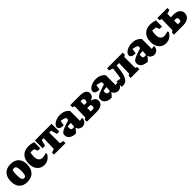

<svg xmlns="http://www.w3.org/2000/svg" viewBox="534 -2257 4022 4022"><g transform="rotate(-45 2545.0 -246.0)"><path d="M256 13Q141 13 79 -53.5Q17 -120 17 -241Q17 -365 83 -435Q149 -505 268 -505Q385 -505 449 -440.5Q513 -376 513 -259Q513 -129 446 -58Q379 13 256 13ZM265 -92Q299 -92 315 -126Q331 -160 331 -245Q331 -326 314.5 -359.5Q298 -393 258 -393Q241 -393 214 -387Q206 -355 202 -321Q198 -287 198 -244Q198 -160 214.5 -126Q231 -92 265 -92Z M761 13Q695 13 646.5 -18.5Q598 -50 571.5 -106.5Q545 -163 545 -240Q545 -365 612.5 -434.5Q680 -504 797 -504Q835 -504 873 -497Q911 -490 946 -477L945 -297H874L843 -373Q792 -382 738 -383Q725 -324 725 -272Q725 -122 843 -122Q887 -122 951 -145L964 -114Q892 13 761 13Z M1475 -492V-263H1404L1367 -397H1311V-83L1395 -62V0H1054V-56Q1091 -74 1136 -87L1145 -397H1090L1053 -263H981V-492Z M1693 12Q1602 11 1549.5 -27Q1497 -65 1497 -130Q1497 -156 1508 -176Q1519 -196 1549 -214Q1579 -232 1634 -253Q1689 -274 1777 -302L1781 -361Q1726 -393 1652 -401L1634 -289Q1501 -291 1501 -363Q1501 -400 1533 -431.5Q1565 -463 1617.5 -482.5Q1670 -502 1732 -502Q1862 -502 1939 -409V-117L2016 -129Q2018 -89 2002 -57.5Q1986 -26 1956 -8Q1926 10 1889 10Q1853 10 1820 -12Q1787 -34 1771 -79Q1738 -30 1693 12ZM1671 -176Q1671 -140 1684 -124.5Q1697 -109 1724 -109Q1746 -109 1767 -116L1773 -223L1675 -213Q1671 -194 1671 -176Z M2027 0V-56Q2042 -73 2068 -87L2077 -409L2027 -430V-492H2316Q2404 -492 2452 -461.5Q2500 -431 2500 -376Q2500 -332 2473.5 -300.5Q2447 -269 2398 -253Q2517 -227 2517 -135Q2517 -71 2463 -35.5Q2409 0 2310 0ZM2275 -397H2237V-287H2305Q2329 -310 2329 -343Q2329 -373 2314 -385Q2299 -397 2275 -397ZM2297 -198H2237V-95H2320Q2331 -103 2338 -115.5Q2345 -128 2345 -146Q2345 -198 2297 -198Z M2752 12Q2661 11 2608.5 -27Q2556 -65 2556 -130Q2556 -156 2567 -176Q2578 -196 2608 -214Q2638 -232 2693 -253Q2748 -274 2836 -302L2840 -361Q2785 -393 2711 -401L2693 -289Q2560 -291 2560 -363Q2560 -400 2592 -431.5Q2624 -463 2676.5 -482.5Q2729 -502 2791 -502Q2921 -502 2998 -409V-117L3075 -129Q3077 -89 3061 -57.5Q3045 -26 3015 -8Q2985 10 2948 10Q2912 10 2879 -12Q2846 -34 2830 -79Q2797 -30 2752 12ZM2730 -176Q2730 -140 2743 -124.5Q2756 -109 2783 -109Q2805 -109 2826 -116L2832 -223L2734 -213Q2730 -194 2730 -176Z M3062 2V-159L3164 -141Q3177 -183 3185.5 -243Q3194 -303 3201 -373L3204 -402L3119 -430V-492H3584V-436Q3568 -420 3542 -405V-83L3584 -62V0H3327V-56Q3336 -65 3345 -72.5Q3354 -80 3366 -87L3375 -393H3302Q3292 -278 3276 -200.5Q3260 -123 3233.5 -77Q3207 -31 3165.5 -12.5Q3124 6 3062 2Z M3823 12Q3732 11 3679.5 -27Q3627 -65 3627 -130Q3627 -156 3638 -176Q3649 -196 3679 -214Q3709 -232 3764 -253Q3819 -274 3907 -302L3911 -361Q3856 -393 3782 -401L3764 -289Q3631 -291 3631 -363Q3631 -400 3663 -431.5Q3695 -463 3747.5 -482.5Q3800 -502 3862 -502Q3992 -502 4069 -409V-117L4146 -129Q4148 -89 4132 -57.5Q4116 -26 4086 -8Q4056 10 4019 10Q3983 10 3950 -12Q3917 -34 3901 -79Q3868 -30 3823 12ZM3801 -176Q3801 -140 3814 -124.5Q3827 -109 3854 -109Q3876 -109 3897 -116L3903 -223L3805 -213Q3801 -194 3801 -176Z M4368 13Q4302 13 4253.5 -18.5Q4205 -50 4178.5 -106.5Q4152 -163 4152 -240Q4152 -365 4219.5 -434.5Q4287 -504 4404 -504Q4442 -504 4480 -497Q4518 -490 4553 -477L4552 -297H4481L4450 -373Q4399 -382 4345 -383Q4332 -324 4332 -272Q4332 -122 4450 -122Q4494 -122 4558 -145L4571 -114Q4499 13 4368 13Z M4609 0V-56Q4625 -73 4650 -87L4659 -409L4609 -430V-492H4906V-433Q4887 -427 4866.5 -421Q4846 -415 4819 -408V-304H4902Q4987 -304 5038.5 -264.5Q5090 -225 5090 -160Q5090 -86 5034 -43Q4978 0 4882 0ZM4819 -95H4892Q4916 -112 4916 -151Q4916 -207 4869 -207H4819Z"/></g></svg>

Font: Piazzolla ExtraBold
Style: Regular
Weight: 800
Designer: Juan Pablo del Peral
Foundry: Huerta Tipografica
Version: Version 1.330